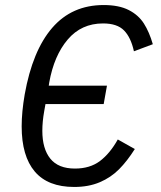

<svg xmlns="http://www.w3.org/2000/svg" viewBox="-20 -742 640 762"><path d="M66 -240.5Q66 -297.5 78 -367Q109 -541 187.2 -631.5Q265.5 -722 391.5 -722Q452 -722 490.8 -702.2Q529.5 -682.5 551 -648.8Q572.5 -615 586.5 -566.5L511.5 -538.5Q499.5 -593.5 472.2 -621.2Q445 -649 389 -649Q303 -649 248.8 -585.2Q194.5 -521.5 175.5 -415L173.5 -402H404.5L391.5 -329H160.5L155.5 -301Q148 -259 148 -223Q148 -151.5 179.8 -112.2Q211.5 -73 277.5 -73Q337 -73 376.8 -103Q416.5 -133 447.5 -188.5L515 -150.5Q485 -103 452.5 -70.2Q420 -37.5 376 -18.8Q332 0 274.5 0Q170 0 118 -61.2Q66 -122.5 66 -240.5Z"/></svg>

Font: JuliaMono Italic
Style: Regular
Weight: 400
Italic angle: -9°
Monospace: yes
Designer: cormullion
Foundry: corm
Version: Version 0.049; ttfautohint (v1.8.4)